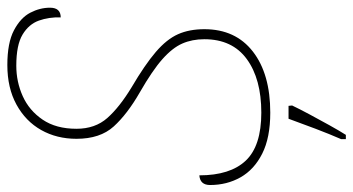

<svg xmlns="http://www.w3.org/2000/svg" viewBox="-252 -520 985 536"><g transform="rotate(-90 241.0 -251.5)"><path d="M195 10Q125 10 80.5 -12.5Q36 -35 14.5 -73Q-7 -111 -7 -158Q-7 -186 20 -188Q20 -102 61 -58.5Q102 -15 195 -15Q289 -15 344.5 -55.5Q400 -96 400 -174Q400 -208 388 -235.5Q376 -263 344.5 -291Q313 -319 252 -354Q191 -389 156.5 -427Q122 -465 122 -531Q122 -586 146.5 -629.5Q171 -673 217.5 -698.5Q264 -724 328 -724Q390 -724 425 -705.5Q460 -687 474 -660Q488 -633 488 -605Q488 -575 461 -575Q462 -608 452 -636Q442 -664 413 -681.5Q384 -699 326 -699Q281 -699 241 -681Q201 -663 175.5 -625.5Q150 -588 150 -531Q150 -479 180 -445Q210 -411 266 -377Q329 -340 364.5 -309.5Q400 -279 414 -247.5Q428 -216 428 -174Q428 -87 365.5 -38.5Q303 10 195 10ZM121 208Q135 176 150 136.5Q165 97 178 61H214L215 71Q205 92 190 120Q175 148 160 175Q145 202 133 221H121Z"/></g></svg>

Font: Noto Serif Thin
Style: Italic
Weight: 100
Italic angle: -12°
Designer: Monotype Design Team
Foundry: Monotype Imaging Inc.
Version: Version 2.014; ttfautohint (v1.8.4.7-5d5b)